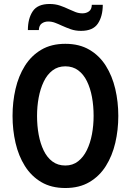

<svg xmlns="http://www.w3.org/2000/svg" viewBox="-20 -932 656 964"><path d="M308 12Q237.5 12 187.2 -17.8Q137 -47.5 105 -98.5Q73 -149.5 58 -214.5Q43 -279.5 43 -350Q43 -420.5 58 -485.5Q73 -550.5 105 -601.5Q137 -652.5 187.2 -682.2Q237.5 -712 308 -712Q378.5 -712 429 -682.2Q479.5 -652.5 511.5 -601.5Q543.5 -550.5 558.8 -485.5Q574 -420.5 574 -350Q574 -279.5 558.8 -214.5Q543.5 -149.5 511.5 -98.5Q479.5 -47.5 429 -17.8Q378.5 12 308 12ZM308 -101Q345 -101 372 -122Q399 -143 416.2 -178.5Q433.5 -214 441.8 -258.5Q450 -303 450 -350Q450 -400 441.8 -444.8Q433.5 -489.5 416.5 -524.2Q399.5 -559 372.5 -579Q345.5 -599 308 -599Q270.5 -599 243.5 -578.2Q216.5 -557.5 199.5 -522Q182.5 -486.5 174.2 -442Q166 -397.5 166 -350Q166 -300.5 174.2 -255.8Q182.5 -211 199.5 -176Q216.5 -141 243.5 -121Q270.5 -101 308 -101ZM387 -777Q358.5 -777 335.2 -785.2Q312 -793.5 291 -803Q273 -811.5 256.2 -817.8Q239.5 -824 222 -824Q203.5 -824 189.8 -814.2Q176 -804.5 175 -781H120Q120 -839 144.5 -875.5Q169 -912 229 -912Q257.5 -912 281 -904Q304.5 -896 325 -886Q342 -878 359 -871.5Q376 -865 394 -865Q413 -865 426.8 -875Q440.5 -885 441 -908H496Q496 -850.5 471.5 -813.8Q447 -777 387 -777Z"/></svg>

Font: Overpass Mono
Style: Bold
Weight: 700
Monospace: yes
Designer: Delve Withrington, Dave Bailey
Foundry: Delve Fonts LLC
Version: Version 4.000